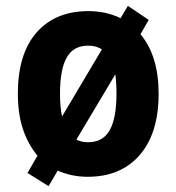

<svg xmlns="http://www.w3.org/2000/svg" viewBox="-20 -594 603 656"><path d="M522 -274Q522 -139 457.5 -64.5Q393 10 280 10Q251 10 225.5 4.5Q200 -1 177 -11L146 42L74 -3L108 -62Q75 -102 58 -154Q41 -206 41 -274Q41 -410 105 -483Q169 -556 282 -556Q342 -556 392 -532L417 -574L488 -526L460 -477Q522 -403 522 -274ZM185 -274Q185 -229 192 -196L328 -425Q310 -438 281 -438Q231 -438 208 -397.5Q185 -357 185 -274ZM378 -274Q378 -293 377 -309.5Q376 -326 374 -340L241 -117Q258 -108 281 -108Q332 -108 355 -149.5Q378 -191 378 -274Z"/></svg>

Font: Noto Sans Gurmukhi UI SemiCondensed
Style: Bold
Weight: 700
Width: 4
Designer: Jelle Bosma - Monotype Design Team
Foundry: Monotype Imaging Inc.
Version: Version 2.004; ttfautohint (v1.8.4.7-5d5b)